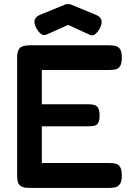

<svg xmlns="http://www.w3.org/2000/svg" viewBox="-20 -911 657 941"><path d="M124 10Q96 10 83 1.5Q70 -7 67 -21Q64 -35 64 -52V-629Q64 -663 77.5 -676Q91 -689 127 -689H517Q534 -689 547.5 -685.5Q561 -682 569 -669.5Q577 -657 577 -628Q577 -600 568.5 -587Q560 -574 546.5 -571Q533 -568 516 -568H185V-400H413Q430 -400 442 -396.5Q454 -393 461 -382Q468 -371 468 -345Q468 -320 461 -308.5Q454 -297 441 -294.5Q428 -292 411 -292H185V-112H517Q534 -112 547.5 -108.5Q561 -105 569 -92Q577 -79 577 -51Q577 -23 568.5 -10Q560 3 546.5 6.5Q533 10 516 10ZM314 -891Q320 -891 324.5 -890Q329 -889 332 -887L446 -840Q471 -831 476.5 -814Q482 -797 470 -774Q459 -753 446.5 -743.5Q434 -734 421 -740L314 -789L207 -741Q193 -735 180.5 -745Q168 -755 157 -775Q145 -798 150.5 -814.5Q156 -831 180 -840L295 -887Q298 -889 303 -890Q308 -891 314 -891Z"/></svg>

Font: Fredoka Medium
Style: Regular
Weight: 500
Designer: Ben Nathan
Foundry: Milena B. Brandão, Ben Nathan
Version: Version 2.001